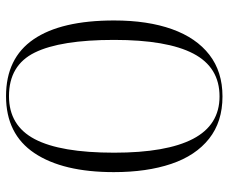

<svg xmlns="http://www.w3.org/2000/svg" viewBox="-82 -684 775 652"><g transform="rotate(-90 306.0 -357.5)"><path d="M305 10Q219 10 161.5 -35.5Q104 -81 76 -164Q48 -247 48 -359Q48 -532 112.5 -628.5Q177 -725 306 -725Q435 -725 499 -631.5Q563 -538 563 -358Q563 -244 533.5 -161.5Q504 -79 446.5 -34.5Q389 10 305 10ZM305 0Q404 0 450.5 -89Q497 -178 497 -358Q497 -540 454 -627.5Q411 -715 306 -715Q206 -715 160 -627.5Q114 -540 114 -358Q114 -180 161 -90Q208 0 305 0Z"/></g></svg>

Font: Noto Serif Display Condensed Light
Style: Regular
Weight: 300
Width: 3
Designer: Monotype Design Team
Foundry: Monotype Imaging Inc.
Version: Version 2.009